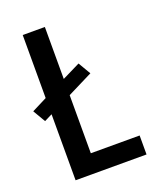

<svg xmlns="http://www.w3.org/2000/svg" viewBox="-136 -824 772 913"><g transform="rotate(-20 250.0 -367.5)"><path d="M88 0V-334L48 -314L11 -377L88 -416V-735H200V-472L291 -517L328 -454L200 -390V-96H447V0Z"/></g></svg>

Font: Iosevka Curly
Style: Bold
Weight: 700
Monospace: yes
Designer: Belleve Invis
Foundry: Belleve Invis
Version: Version 22.1.2; ttfautohint (v1.8.4)